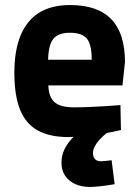

<svg xmlns="http://www.w3.org/2000/svg" viewBox="-20 -532 550 762"><path d="M252 12Q177 12 129.5 -14.5Q82 -41 59.5 -97Q37 -153 37 -243Q37 -332 62 -392Q87 -452 136 -482Q185 -512 258 -512Q368 -512 422 -455.5Q476 -399 476 -286L466 -193H172Q173 -148 196 -127Q219 -106 273 -106Q303 -106 337.5 -107.5Q372 -109 404 -111Q436 -113 458 -115L460 -16Q436 -10 400 -3.5Q364 3 325 7.5Q286 12 252 12ZM171 -295H344Q344 -356 324.5 -379Q305 -402 258 -402Q210 -402 191 -377Q172 -352 171 -295ZM337 210Q304 210 278.5 198.5Q253 187 238.5 165.5Q224 144 224 114Q224 86 235 62.5Q246 39 264.5 19Q283 -1 305 -17L407 -7Q388 8 375 22.5Q362 37 355.5 50Q349 63 349 76Q349 91 357 99.5Q365 108 381 108Q388 108 400.5 106.5Q413 105 423 104L435 199Q406 204 380 207Q354 210 337 210Z"/></svg>

Font: Titillium Web
Style: Bold
Weight: 700
Designer: Mohamed Gaber, Accademia di Belle Arti di Urbino
Foundry: Kief Type Foundry, Accademia di Belle Arti di Urbino
Version: Version 3.000